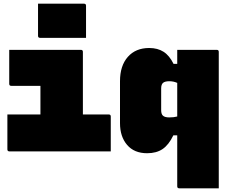

<svg xmlns="http://www.w3.org/2000/svg" viewBox="-20 -820 1240 1040"><path d="M20 -200H199V-355H41Q30 -355 30 -366V-550H418Q429 -550 429 -539V-200H569Q580 -200 580 -189V0H31Q20 0 20 -11ZM186 -800H435Q446 -800 446 -789V-615H197Q186 -615 186 -626Z M940 -550H1154Q1165 -550 1165 -539V200H951Q940 200 940 189V-87H919Q894 -35 860.5 -12.5Q827 10 777 10Q707 10 668.5 -35Q630 -80 630 -153V-380Q630 -464 672.5 -512Q715 -560 788 -560Q834 -560 866 -539.5Q898 -519 920 -474H940ZM862 -194Q872 -184 897 -184Q922 -184 940 -189V-371Q920 -380 897 -380Q874 -380 863.5 -371.5Q853 -363 853 -341V-223Q853 -203 862 -194Z"/></svg>

Font: Recursive Mn Lnr St XBk
Style: Regular
Weight: 1000
Monospace: yes
Version: Version 1.079;hotconv 1.0.112;makeotfexe 2.5.65598; ttfautoh